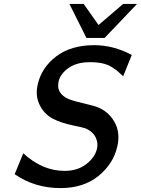

<svg xmlns="http://www.w3.org/2000/svg" viewBox="-20 -943 721 982"><path d="M335 -923H408L484 -815L610 -923H681L515 -749H422ZM55 -52 99 -159Q197 -69 310 -69Q376 -69 420.5 -103Q465 -137 476 -182Q482 -210 472 -234Q459 -268 418 -286H419Q400 -292 356 -301Q291 -314 247.5 -337.5Q204 -361 181 -410Q160 -456 173 -511Q192 -597 267.5 -654.5Q343 -712 462 -712Q560 -712 654 -662L610 -553Q608 -554 599.5 -562.5Q591 -571 588 -573L574 -585Q569 -589 561.5 -593.5Q554 -598 550 -601Q512 -625 440 -625Q368 -625 324.5 -591Q281 -557 278 -514Q274 -485 293 -463Q312 -441 346 -431Q363 -425 415.5 -412.5Q468 -400 481 -394Q537 -371 566.5 -317.5Q596 -264 580 -194Q560 -105 483.5 -43Q407 19 289 19Q158 19 55 -52Z"/></svg>

Font: Coval
Style: Medium Italic
Weight: 500
Foundry: Context Ltd
Version: Version 001.000